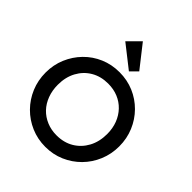

<svg xmlns="http://www.w3.org/2000/svg" viewBox="-259 -1137 1312 1312"><g transform="rotate(45 397.0 -481.0)"><path d="M398 10Q323 10 258 -18Q193 -46 144 -95.5Q95 -145 67.5 -210.5Q40 -276 40 -351Q40 -426 67.5 -491Q95 -556 143.5 -605.5Q192 -655 256.5 -682.5Q321 -710 396 -710Q471 -710 535.5 -682.5Q600 -655 649 -605.5Q698 -556 725.5 -490.5Q753 -425 753 -350Q753 -275 725.5 -209.5Q698 -144 649.5 -95Q601 -46 536.5 -18Q472 10 398 10ZM396 -100Q467 -100 520.5 -132Q574 -164 604.5 -220.5Q635 -277 635 -351Q635 -406 617.5 -451.5Q600 -497 568 -530.5Q536 -564 492.5 -582Q449 -600 396 -600Q326 -600 272.5 -568.5Q219 -537 188.5 -481Q158 -425 158 -351Q158 -296 175.5 -249.5Q193 -203 224.5 -170Q256 -137 300 -118.5Q344 -100 396 -100ZM437 -759 274 -887 359 -972 487 -809Z"/></g></svg>

Font: Outfit Thin Medium
Style: Regular
Weight: 500
Version: Version 1.100;gftools[0.9.27]